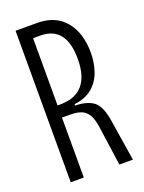

<svg xmlns="http://www.w3.org/2000/svg" viewBox="-128 -723 591 786"><g transform="rotate(-20 167.0 -330.0)"><path d="M41 0V-660H135Q214 -660 257 -608.5Q300 -557 300 -470Q300 -428 287 -390Q274 -352 244.5 -326.5Q215 -301 165 -295V-289Q219 -288 246.5 -266Q274 -244 284 -177L312 0H253L230 -163Q227 -189 219.5 -211.5Q212 -234 193 -247.5Q174 -261 135 -261H98V0ZM98 -314H109Q241 -314 241 -465Q241 -607 129 -607H98Z"/></g></svg>

Font: Bricolage Grotesque 48pt Condensed ExtraLight
Style: Regular
Weight: 200
Width: 3
Designer: Mathieu Triay
Foundry: Atelier Triay
Version: Version 1.000; ttfautohint (v1.8.4.7-5d5b);gftools[0.9.32]